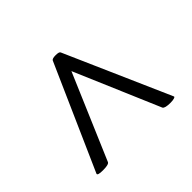

<svg xmlns="http://www.w3.org/2000/svg" viewBox="-85 -478 578 578"><g transform="rotate(45 203.5 -189.0)"><path d="M31 -190Q31 -205 36 -207L370 -354Q373 -356 375 -350Q377 -344 377 -334Q377 -310 370 -306L54 -171V-209L370 -74Q377 -71 377 -46Q377 -22 370 -25L36 -173Q31 -176 31 -190Z"/></g></svg>

Font: Cormorant Infant
Style: Bold
Weight: 700
Designer: Christian Thalmann (Catharsis Fonts)
Foundry: Catharsis Fonts
Version: Version 4.000